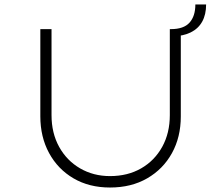

<svg xmlns="http://www.w3.org/2000/svg" viewBox="-20 -830 958 857"><path d="M471 7Q378 7 308 -34Q238 -75 199 -147Q160 -219 160 -311V-700H210V-316Q210 -236 244 -174.5Q278 -113 337.5 -78.5Q397 -44 471 -44Q550 -44 610 -78.5Q670 -113 704 -174.5Q738 -236 738 -316V-700H743Q800 -700 826 -729Q852 -758 852 -810H900Q900 -765 882.5 -733.5Q865 -702 831.5 -685.5Q798 -669 752 -668L787 -694V-310Q787 -218 747.5 -146.5Q708 -75 637 -34Q566 7 471 7Z"/></svg>

Font: Lexend Mega ExtraLight
Style: Regular
Weight: 250
Version: Version 1.007